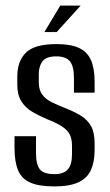

<svg xmlns="http://www.w3.org/2000/svg" viewBox="-20 -661 393 688"><path d="M175 7Q119 7 88 -7Q57 -21 44.5 -51.5Q32 -82 32 -131V-173H109V-114Q109 -71 123 -54Q137 -37 175 -37Q208 -37 223 -54Q238 -71 238 -108V-139Q238 -162 230.5 -178Q223 -194 203.5 -207Q184 -220 151 -233Q120 -246 95.5 -260.5Q71 -275 56.5 -298Q42 -321 42 -357V-387Q42 -442 73 -472.5Q104 -503 182 -503Q233 -503 262.5 -489.5Q292 -476 305.5 -446.5Q319 -417 319 -370V-329H245V-380Q245 -425 230 -442Q215 -459 182 -459Q145 -459 132 -441Q119 -423 119 -396V-366Q119 -339 131.5 -322Q144 -305 167 -294Q190 -283 220 -271Q248 -260 270.5 -246Q293 -232 306 -209.5Q319 -187 319 -148V-123Q319 -81 306 -52Q293 -23 261.5 -8Q230 7 175 7ZM139 -546 196 -641H269L183 -546Z"/></svg>

Font: Alumni Sans Thin Medium
Style: Regular
Weight: 500
Version: Version 1.018